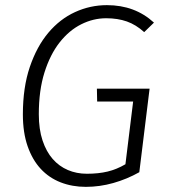

<svg xmlns="http://www.w3.org/2000/svg" viewBox="-20 -716 659 747"><path d="M541 -591Q509 -620 473.5 -632.5Q438 -645 393 -645Q343 -645 296 -621.5Q249 -598 212 -551Q175 -504 153 -434Q131 -364 131 -272Q131 -213 145.5 -169.5Q160 -126 185 -97.5Q210 -69 244 -54.5Q278 -40 318 -40Q363 -40 398.5 -48.5Q434 -57 468 -77L498 -321H358L357 -371H562L522 -46Q474 -19 421 -4Q368 11 314 11Q261 11 216 -6.5Q171 -24 138.5 -59Q106 -94 87.5 -147Q69 -200 69 -271Q69 -376 96 -455.5Q123 -535 168 -588.5Q213 -642 272 -669Q331 -696 396 -696Q505 -696 579 -628Z"/></svg>

Font: Glekhifnjqigglhiwekvrgaqftz
Style: Regular
Weight: 300
Italic angle: -8°
Designer: Carrois Corporate & Edenspiekermann
Foundry: Carrois Corporate GbR & Edenspiekermann AG
Version: Version 2.001